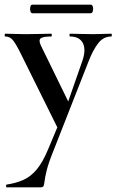

<svg xmlns="http://www.w3.org/2000/svg" viewBox="-38 -531 501 826"><path d="M170 109 222 -15 220 40 50 -303Q28 -347 15.5 -360.5Q3 -374 -15 -374Q-18 -374 -18 -380Q-18 -386 -15 -386Q5 -386 27.5 -385Q50 -384 70 -384Q106 -384 133 -385Q160 -386 182 -386Q185 -386 185 -380Q185 -374 182 -374Q147 -374 137 -366Q127 -358 138 -335L265 -75L228 -16L316 -268Q333 -317 318.5 -345.5Q304 -374 263 -374Q261 -374 261 -380Q261 -386 263 -386Q287 -386 308.5 -385Q330 -384 364 -384Q388 -384 403.5 -385Q419 -386 441 -386Q443 -386 443 -380Q443 -374 441 -374Q407 -374 384.5 -345Q362 -316 343 -267L191 120Q170 172 162.5 203.5Q155 235 153.5 250Q152 265 149 270Q146 275 135 275H-9Q-12 275 -12 269Q-12 263 -9 263Q31 257 62.5 243Q94 229 120 198Q146 167 170 109ZM101 -474Q95 -474 92.5 -483.5Q90 -493 92.5 -502Q95 -511 101 -511H352Q359 -511 361.5 -502Q364 -493 361.5 -483.5Q359 -474 352 -474Z"/></svg>

Font: Cormorant Infant Light
Style: Regular
Weight: 300
Designer: Christian Thalmann (Catharsis Fonts)
Foundry: Catharsis Fonts
Version: Version 4.001